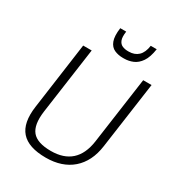

<svg xmlns="http://www.w3.org/2000/svg" viewBox="-211 -1035 1079 1172"><g transform="rotate(30 328.0 -449.0)"><path d="M291 7Q168 7 116.5 -51.5Q65 -110 82 -231L147 -700H207L141 -230Q128 -132 164.5 -88Q201 -44 297 -44Q477 -44 504 -230L570 -700H629L563 -231Q555 -173 533 -129Q511 -85 476 -54.5Q441 -24 394.5 -8.5Q348 7 291 7ZM393 -756Q361 -756 334 -768Q307 -780 294.5 -812.5Q282 -845 290 -905H332Q326 -864 334.5 -843Q343 -822 361 -814.5Q379 -807 400 -807H406Q447 -807 472.5 -831Q498 -855 505 -905H547Q538 -845 516 -813Q494 -781 464.5 -768.5Q435 -756 402 -756Z"/></g></svg>

Font: Pathway Extreme 28pt ExtraLight
Style: Italic
Weight: 250
Italic angle: -8°
Designer: Eduardo Rodriguez Tunni
Foundry: Eduardo Rodriguez Tunni
Version: Version 1.001;gftools[0.9.26]